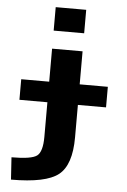

<svg xmlns="http://www.w3.org/2000/svg" viewBox="-63 -795 699 1060"><g transform="rotate(5 286.5 -265.0)"><path d="M47 -223V-337H202V-520H371V-337H527V-223H371V-43Q371 110 301.5 165Q232 220 39 220L31 97Q142 97 172 74Q202 51 202 -31V-223ZM202 -620V-750H371V-620Z"/></g></svg>

Font: Mplus 1p ExtraBold
Style: Regular
Weight: 800
Version: Version 1.061